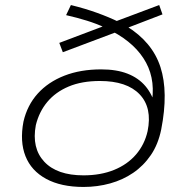

<svg xmlns="http://www.w3.org/2000/svg" viewBox="-20 -733 726 761"><path d="M311 8Q222 8 163 -24Q104 -56 81 -114Q58 -172 73 -251Q88 -316 129.5 -362Q171 -408 235 -433Q299 -458 381 -458Q442 -458 485.5 -441Q529 -424 556.5 -391.5Q584 -359 596 -312H579Q599 -410 559 -484.5Q519 -559 425 -609L447 -608L229 -526L215 -563L395 -631V-624Q363 -639 324.5 -651Q286 -663 242 -673L261 -713Q318 -699 365 -682Q412 -665 451 -646L435 -647L611 -713L624 -676L481 -621L482 -629Q584 -566 616 -467Q648 -368 619 -220Q607 -161 578 -118.5Q549 -76 508 -48Q467 -20 416.5 -6Q366 8 311 8ZM311 -38Q379 -38 432 -59.5Q485 -81 519 -120.5Q553 -160 565 -213Q584 -306 533.5 -359Q483 -412 376 -412Q304 -412 252 -390Q200 -368 167.5 -329Q135 -290 122 -237Q105 -146 155.5 -92Q206 -38 311 -38Z"/></svg>

Font: Nunito Sans 10pt Expanded ExtraLight
Style: Italic
Weight: 250
Width: 7
Italic angle: -9°
Designer: Vernon Adams
Foundry: Vernon Adams
Version: Version 3.101;gftools[0.9.27]